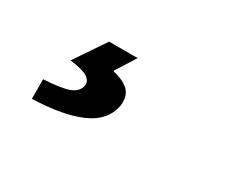

<svg xmlns="http://www.w3.org/2000/svg" viewBox="-53 -149 643 536"><g transform="rotate(30 268.5 119.0)"><path d="M71 242V179Q129 176 153 166.5Q177 157 181 136Q183 121 169 111Q155 101 111 95L178 -4H270L229 61Q267 70 283 87Q299 104 295 135Q285 188 227.5 213.5Q170 239 71 242Z"/></g></svg>

Font: Source Sans 3 ExtraBold
Style: Italic
Weight: 800
Italic angle: -11°
Version: Version 3.052;hotconv 1.1.0;makeotfexe 2.6.0